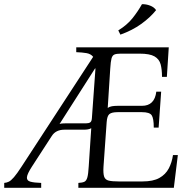

<svg xmlns="http://www.w3.org/2000/svg" viewBox="-47 -889 885 909"><path d="M772 -155H795L776 0H324V-23Q343 -24 352.5 -28.5Q362 -33 366.5 -49Q371 -65 373 -100L385 -282Q378 -278 369 -276.5Q360 -275 350 -275H258Q217 -275 198 -245L104 -100Q82 -66 80.5 -50Q79 -34 96.5 -29Q114 -24 148 -23V0H-27V-23Q-15 -24 -5 -29Q5 -34 19 -50Q33 -66 55 -100L394 -620Q383 -634 362.5 -637.5Q342 -641 314 -642V-665H752L743 -525H720Q720 -560 713.5 -584.5Q707 -609 684.5 -622Q662 -635 614 -635H524Q505 -635 495 -631Q485 -627 481 -612.5Q477 -598 475 -565L463 -378Q471 -384 483 -386Q495 -388 510 -388H625Q685 -388 693 -455H716L704 -285H681Q681 -329 671 -343.5Q661 -358 625 -358H510Q482 -358 471 -349Q460 -340 458 -311L443 -100Q441 -68 446 -53Q451 -38 467.5 -34Q484 -30 514 -30H628Q678 -30 707.5 -46.5Q737 -63 752 -91.5Q767 -120 772 -155ZM388 -329 405 -565H403L235 -302Q241 -304 248 -304.5Q255 -305 262 -305H359Q373 -305 380 -309.5Q387 -314 388 -329ZM625 -869Q644 -870 663.5 -862.5Q683 -855 692 -841Q664 -806 621.5 -775.5Q579 -745 523 -725L513 -745Q555 -771 580.5 -803Q606 -835 625 -869Z"/></svg>

Font: Bona Nova
Style: Italic
Weight: 400
Italic angle: -4°
Designer: Mateusz Machalski
Foundry: Capitalics
Version: Version 4.001; ttfautohint (v1.8.3)